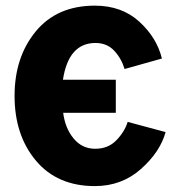

<svg xmlns="http://www.w3.org/2000/svg" viewBox="-20 -625 608 663"><path d="M30.3 -293.9Q30.3 -427.7 103.5 -516.6Q176.8 -605.5 307.6 -605.5Q400.4 -605.5 460.9 -550.3Q521.5 -495.1 539.1 -422.9L410.2 -386.7Q399.4 -422.9 374.5 -449.7Q349.6 -476.6 309.6 -476.6Q216.8 -476.6 197.3 -349.6H379.9V-235.4H198.2Q205.1 -181.6 234.4 -146.5Q263.7 -111.3 308.6 -111.3Q353.5 -111.3 381.8 -140.6Q410.2 -169.9 420.9 -204.1L551.8 -168.9Q533.2 -100.6 466.8 -41.5Q400.4 17.6 307.6 17.6Q177.7 17.6 104 -70.3Q30.3 -158.2 30.3 -293.9Z"/></svg>

Font: Gothic A1 Black
Style: Regular
Weight: 900
Version: Version 2.50